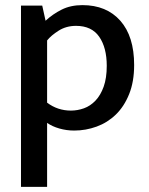

<svg xmlns="http://www.w3.org/2000/svg" viewBox="-20 -500 581 750"><path d="M270 10Q240 10 212 2Q184 -6 164 -20V230H62V-478H145L158 -419Q186 -445 221 -462.5Q256 -480 302 -480Q396 -480 450 -419Q504 -358 504 -246Q504 -181 484.5 -132.5Q465 -84 432.5 -52.5Q400 -21 357.5 -5.5Q315 10 270 10ZM277 -399Q239 -399 209.5 -380.5Q180 -362 164 -342V-99Q205 -68 257 -68Q283 -68 308 -77Q333 -86 353 -107Q373 -128 385 -161.5Q397 -195 397 -243Q397 -314 367.5 -356.5Q338 -399 277 -399Z"/></svg>

Font: Mukta Malar Medium
Style: Regular
Weight: 500
Designer: Aadarsh Rajan, Girish Dalvi, Yashodeep Gholap
Foundry: Ek Type
Version: Version 2.538;PS 1.000;hotconv 16.6.51;makeotf.lib2.5.65220;